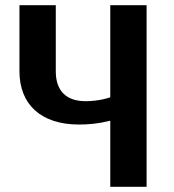

<svg xmlns="http://www.w3.org/2000/svg" viewBox="-20 -720 670 740"><path d="M405 -345C405 -345 365 -330 310 -330C235 -330 195 -370 195 -445V-700H55V-445C55 -320 135 -240 285 -240C355 -240 405 -255 405 -255V0H545V-700H405Z"/></svg>

Font: Scada
Style: Bold
Weight: 700
Designer: Jovanny Lemonad
Foundry: Jovanny Lemonad
Version: Version 3.005